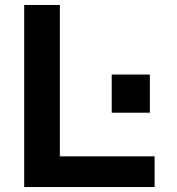

<svg xmlns="http://www.w3.org/2000/svg" viewBox="-20 -750 708 770"><path d="M77 0V-730H220V-123H600V0ZM428 -298V-451H581V-298Z"/></svg>

Font: M PLUS 1
Style: Bold
Weight: 700
Designer: Coji Morishita
Foundry: UNDERFOREST DESIGN
Version: Version 1.001